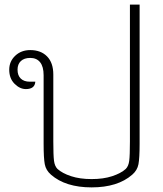

<svg xmlns="http://www.w3.org/2000/svg" viewBox="-20 -803 705 832"><path d="M201 -46Q179 -65 174 -91.5Q169 -118 169 -180V-477Q169 -514 154 -533Q139 -552 111 -552Q85 -552 70.5 -538.5Q56 -525 56 -501Q56 -476 70 -462.5Q84 -449 109 -449H133Q131 -417 92 -417Q66 -417 43 -440Q20 -463 20 -501Q20 -537 46 -561.5Q72 -586 111 -586Q157 -586 184 -558.5Q211 -531 211 -480V-190Q211 -130 214 -106.5Q217 -83 229 -71Q250 -52 288 -39.5Q326 -27 377 -27Q428 -27 466 -39.5Q504 -52 525 -71Q537 -83 540 -106.5Q543 -130 543 -190V-783H585V-180Q585 -118 580 -91.5Q575 -65 553 -46Q490 9 377 9Q264 9 201 -46Z"/></svg>

Font: Krub ExtraLight
Style: Regular
Weight: 275
Designer: Ekaluck Peanpanawate
Foundry: Cadson Demak Co.,Ltd.
Version: Version 1.000; ttfautohint (v1.6)